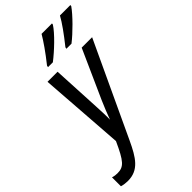

<svg xmlns="http://www.w3.org/2000/svg" viewBox="-306 -1008 1093 1093"><g transform="rotate(-45 241.0 -461.0)"><path d="M314 -781 312 -771H353C400 -807 475 -882 503 -923L504 -931H420C400 -894 362 -841 314 -781ZM166 -781 164 -771H203C254 -810 328 -880 355 -923L356 -931H272C251 -895 214 -841 166 -781ZM28 9C115 9 153 -53 197 -147L462 -714H378L247 -422C230 -384 214 -343 202 -310C203 -334 201 -388 199 -421L184 -714H103L140 -200C89 -88 68 -64 17 -64C7 -64 -8 -65 -22 -70V2C-6 7 13 9 28 9Z"/></g></svg>

Font: Noto Sans ExtraCondensed
Style: Italic
Weight: 400
Width: 2
Italic angle: -12°
Designer: Monotype Design Team
Foundry: Monotype Imaging Inc.
Version: Version 2.013